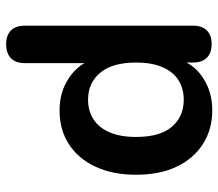

<svg xmlns="http://www.w3.org/2000/svg" viewBox="-64 -476 727 640"><g transform="rotate(90 300.0 -155.5)"><path d="M312 -85Q349 -85 377 -103Q405 -121 420.5 -156.5Q436 -192 436 -245Q436 -325 402 -364.5Q368 -404 312 -404Q275 -404 247 -386.5Q219 -369 203.5 -333.5Q188 -298 188 -245Q188 -166 222 -125.5Q256 -85 312 -85ZM127 188Q97 188 81 172Q65 156 65 125V-434Q65 -465 81 -481Q97 -497 126 -497Q156 -497 172 -481Q188 -465 188 -434V-413Q205 -446 239 -468Q285 -499 347 -499Q411 -499 459.5 -468Q508 -437 535 -380.5Q562 -324 562 -245Q562 -167 535 -109.5Q508 -52 460 -21Q412 10 347 10Q286 10 240 -21Q208 -42 190 -73V125Q190 156 173.5 172Q157 188 127 188Z"/></g></svg>

Font: Nunito
Style: Bold
Weight: 700
Designer: Vernon Adams
Foundry: Vernon Adams
Version: Version 3.602